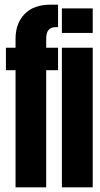

<svg xmlns="http://www.w3.org/2000/svg" viewBox="-20 -805 431 825"><path d="M46.8 0V-503.5H5.5V-600H46.8V-638.6Q46.8 -704.1 85.6 -744.6Q124.4 -785 198.2 -785H229.5V-688.5H220.8Q199.5 -688.5 189 -676.8Q178.5 -665 178.5 -637.6V-600H229.5V-503.5H178.5V0ZM245.9 0V-600H378.4V0ZM245.9 -768.8H378.4V-663.5H245.9Z"/></svg>

Font: Anybody UltraCondensed Thin
Style: Regular
Weight: 100
Width: 1
Designer: Tyler Finck
Foundry: Etcetera Type Company
Version: Version 1.110